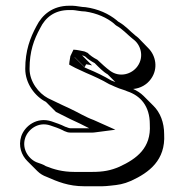

<svg xmlns="http://www.w3.org/2000/svg" viewBox="-20 -564 642 669"><path d="M233 -544H221C164 -544 127 -513 107 -473C85 -432 68 -388 68 -324C68 -273 102 -228 140 -209L175 -174L225 -149C247 -139 270 -128 291 -117H226C221 -117 214 -120 209 -122C208 -122 207 -122 206 -123C192 -130 175 -136 160 -141C109 -158 66 -125 54 -89C43 -55 55 -23 75 -3L110 32C120 42 131 48 142 52C181 69 218 85 274 85H336C345 85 354 84 364 83C394 80 409 78 437 66C500 37 557 -6 552 -96C552 -138 538 -172 515 -195L480 -230C470 -240 457 -248 444 -254C469 -256 492 -269 506 -289C532 -325 523 -370 497 -396L462 -432C459 -435 456 -437 452 -440C431 -457 418 -474 393 -488C390 -490 388 -492 387 -493C359 -516 322 -533 278 -539C265 -539 245 -544 233 -544ZM275 -329 240 -364V-365L275 -330L280 -340C288 -339 293 -338 301 -336L266 -371C270 -371 274 -368 277 -367C286 -358 297 -351 310 -344C324 -330 339 -314 355 -305L382 -278L367 -284C342 -299 315 -312 286 -324ZM233 -529C241 -529 262 -524 277 -524C318 -518 353 -502 377 -482C380 -479 382 -477 385 -475C408 -462 420 -447 443 -428C471 -409 483 -366 459 -333C439 -305 397 -293 364 -317C350 -327 334 -342 319 -356C305 -363 294 -371 285 -380C281 -381 277 -385 268 -386C262 -387 255 -389 247 -390L236 -391L225 -368V-367C224 -363 224 -361 224 -361C223 -356 223 -353 222 -349L221 -339L230 -334C238 -330 246 -325 254 -322L280 -310C308 -298 335 -286 360 -271C366 -268 373 -266 378 -263L395 -256L410 -251C416 -249 419 -248 423 -246C469 -231 502 -195 502 -131V-130C507 -49 457 -11 396 17C366 30 340 35 301 35H239C198 35 167 26 140 15C127 7 119 6 112 3C83 -6 54 -43 68 -84C78 -113 113 -141 155 -127C170 -122 185 -117 199 -110C206 -106 205 -107 205 -107C212 -104 217 -102 226 -102H298C303 -102 308 -102 313 -103L382 -112L306 -146C278 -156 253 -172 223 -186C214 -190 205 -194 197 -198L147 -222C115 -239 83 -279 83 -324C83 -385 98 -426 120 -466C138 -503 170 -529 221 -529Z"/></svg>

Font: Blanket
Style: Poster
Weight: 900
Foundry: Cannot Into Space Fonts
Version: Version 0.9